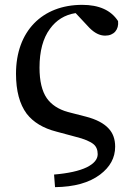

<svg xmlns="http://www.w3.org/2000/svg" viewBox="-20 -561 546 792"><path d="M207 211C286 210 348 193 393 159C434 128 455 90 455 44C455 13 446 -12 428 -31C409 -52 377 -69 334 -80L260 -99C221 -110 192 -129 173 -156C153 -185 143 -227 143 -282C143 -349 157 -403 186 -442C212 -478 247 -500 292 -507L349 -446C370 -425 391 -414 414 -414C450 -414 471 -439 467 -474C438 -519 388 -541 319 -541C154 -541 46 -432 46 -257C46 -186 61 -131 90 -92C117 -57 158 -32 213 -18L291 3C328 12 353 23 366 34C377 43 383 57 383 75C383 96 368 114 338 129C307 144 262 154 203 159Z"/></svg>

Font: AllPunType SemiBold
Style: Regular
Weight: 600
Version: 1.0